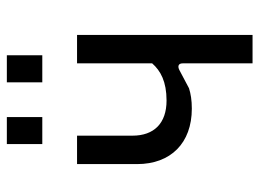

<svg xmlns="http://www.w3.org/2000/svg" viewBox="-116 -624 740 547"><g transform="rotate(-90 253.5 -350.0)"><path d="M347 -199V0H428V-500H347V-286C326 -262 295 -245 241 -245C176 -245 141 -281 141 -342V-500H60V-329C60 -233 120 -173 218 -173C242 -173 260 -176 276 -181L327 -208C338 -214 347 -212 347 -199ZM293 -599H370V-700H293ZM117 -599H194V-700H117Z"/></g></svg>

Font: Finlandica
Style: Regular
Weight: 400
Designer: Niklas Ekholm, Juho Hiilivirta, Jaakko Suomalainen
Foundry: Helsinki Type Studio
Version: Version 2.000;Glyphs 3.2 (3202)